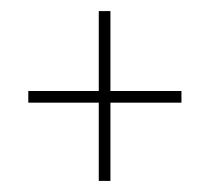

<svg xmlns="http://www.w3.org/2000/svg" viewBox="-20 -486 378 346"><path d="M31 -301V-322H158V-466H179V-322H307V-301H179V-160H158V-301Z"/></svg>

Font: Moniqa SemBd Narrow Heading
Style: Regular
Weight: 600
Width: 4
Designer: Rajesh Rajput
Foundry: Rajesh Rajput
Version: Version 1.000